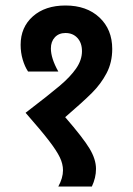

<svg xmlns="http://www.w3.org/2000/svg" viewBox="-20 -678 483 698"><path d="M217 -252Q282 -177 305.5 -138Q329 -99 329 -64Q329 -32 314 0H192Q209 -31 209 -59Q209 -82 197.5 -106Q186 -130 158 -166.5Q130 -203 73 -268Q158 -333 197 -366Q236 -399 257 -429.5Q278 -460 278 -492Q278 -522 261.5 -540Q245 -558 218 -558Q194 -558 179.5 -542.5Q165 -527 165 -502Q165 -466 192 -418H82Q70 -436 62.5 -461.5Q55 -487 55 -515Q55 -579 99.5 -618.5Q144 -658 218 -658Q295 -658 341.5 -614.5Q388 -571 388 -500Q388 -451 367.5 -412Q347 -373 314.5 -340.5Q282 -308 217 -252Z"/></svg>

Font: Madhuban Medium
Style: Regular
Weight: 500
Designer: jaikishan Patel
Foundry: MagicType
Version: Version 1.000